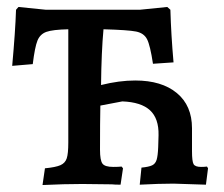

<svg xmlns="http://www.w3.org/2000/svg" viewBox="-20 -528 642 551"><path d="M577 -45 571 2 478 -1Q437 -1 381 2L386 -47Q407 -49 416.5 -53.5Q426 -58 429.5 -69.5Q433 -81 434 -106L435 -140Q436 -188 410.5 -211.5Q385 -235 331 -237L268 -225Q267 -180 267 -98Q267 -68 274 -58.5Q281 -49 305 -49Q320 -49 329 -50L333 -45L326 2Q309 2 301 1L216 0Q165 0 102 3L109 -45Q140 -48 153.5 -54Q167 -60 171.5 -73.5Q176 -87 176 -119V-444Q131 -443 113 -436.5Q95 -430 87.5 -411.5Q80 -393 74 -344L15 -339Q24 -438 26 -500L33 -508L112 -500H381L460 -508L469 -500Q471 -428 478 -349L419 -345Q411 -398 402 -415.5Q393 -433 370.5 -437.5Q348 -442 277 -444Q271 -379 270 -284Q322 -297 368 -297Q444 -297 487.5 -261Q531 -225 531 -160V-94Q531 -65 535.5 -57Q540 -49 557 -49Q567 -49 574 -50Z"/></svg>

Font: Alegreya SC Medium
Style: Regular
Weight: 500
Designer: Juan Pablo del Peral
Foundry: Huerta Tipografica
Version: Version 2.007; ttfautohint (v1.6)